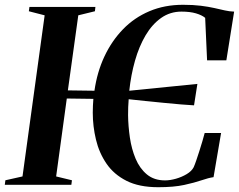

<svg xmlns="http://www.w3.org/2000/svg" viewBox="-39 -772 998 802"><path d="M622 10Q542 10 489.2 -16.8Q436.5 -43.5 405.8 -88.5Q375 -133.5 361.8 -189Q348.5 -244.5 348.5 -301.5Q348.5 -316.5 349.2 -330.8Q350 -345 351 -359L240 -360.5L195.5 -35L261.5 -19L259 0H-19L-16.5 -19L55 -35L147.5 -708L81.5 -725L84 -743H359.5L357.5 -725L288 -708L244.5 -394.5L355.5 -393Q366.5 -470.5 397 -535.8Q427.5 -601 474.8 -649.8Q522 -698.5 585.2 -725.2Q648.5 -752 725.5 -752Q768 -752 799.8 -748Q831.5 -744 856 -738.5Q880.5 -733 900.2 -728.5Q920 -724 939 -723.5L906.5 -520H826L818 -697.5Q804 -709 779.5 -716.2Q755 -723.5 719 -723.5Q671.5 -723.5 634 -697Q596.5 -670.5 569.2 -624.5Q542 -578.5 525 -518.8Q508 -459 501 -393L785.5 -421.5L771.5 -332Q750.5 -333 717 -335.8Q683.5 -338.5 644.5 -342.5Q605.5 -346.5 567 -350.2Q528.5 -354 498.5 -357.5Q497 -341 496.5 -324.5Q496 -308 496 -291Q496.5 -245.5 503.5 -197.5Q510.5 -149.5 527.5 -109Q544.5 -68.5 574.5 -43.5Q604.5 -18.5 650.5 -18.5Q671.5 -18.5 696 -25.5Q720.5 -32.5 741 -44.8Q761.5 -57 770 -73.5Q774.5 -83.5 780.8 -101.8Q787 -120 793.8 -141.2Q800.5 -162.5 806.5 -182.5Q812.5 -202.5 816 -216.5H884.5L853 -32Q832 -29 803 -19Q774 -9 730.5 0.5Q687 10 622 10Z"/></svg>

Font: Merriweather 144pt SemiBold
Style: Italic
Weight: 600
Italic angle: -7.8°
Version: Version 2.101